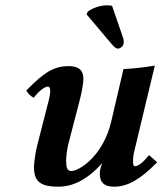

<svg xmlns="http://www.w3.org/2000/svg" viewBox="-20 -693 612 723"><path d="M402 -671C399 -672 388 -673 383 -673C349 -673 319 -656 311 -650L306 -639L398 -530C411 -515 417 -510 423 -510C433 -510 443 -518 445 -527C445 -530 446 -533 446 -537C446 -542 445 -548 443 -552ZM280 -315C287.8 -345.1 294 -378 294 -395C294 -413 291 -444 239 -444C187 -444 148.5 -424.5 79 -352C86 -340.3 94.7 -331.3 107 -325C129 -353 149 -367 161 -367C165 -367 169 -362 169 -351C169 -342 166.9 -328 162 -309L119 -141C114.6 -123.8 108 -82 108 -64C108 -12 129 10 200 10C252 10 307 -14 365 -79C356 -57 356 -43 356 -39C356 -21 359 10 410 10C462 10 510 -19 572 -82L541 -109C520 -82 500 -67 489 -67C484 -67 481 -71 481 -83C481 -92 481 -106 486 -125L563 -446C531 -440 464 -433 445 -433L399 -236C368.5 -105.1 278 -49 249 -49C233 -49 229 -62 229 -88C229 -104 232.3 -131.2 238 -153Z"/></svg>

Font: Linux Libertine O
Style: Bold Italic
Weight: 700
Italic angle: -11.5°
Designer: Philipp H. Poll
Foundry: Philipp H. Poll
Version: Version 4.1.0